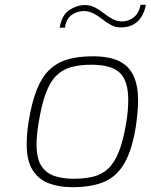

<svg xmlns="http://www.w3.org/2000/svg" viewBox="-20 -772 626 798"><path d="M280 6Q225 6 182 -10.5Q139 -27 115 -66Q91 -105 91 -171Q91 -194 93 -218Q95 -242 99 -267Q112 -347 133 -399.5Q154 -452 185.5 -482Q217 -512 261 -525Q305 -538 366 -538Q435 -538 476 -517.5Q517 -497 535.5 -456Q554 -415 554 -355Q554 -332 551.5 -305Q549 -278 545 -249Q530 -152 498.5 -96Q467 -40 414.5 -17Q362 6 280 6ZM286 -29Q333 -29 368.5 -38Q404 -47 430 -71.5Q456 -96 474 -141.5Q492 -187 504 -258Q509 -287 511 -311Q513 -335 513 -356Q513 -436 478 -469.5Q443 -503 359 -503Q310 -503 274 -492.5Q238 -482 212.5 -456Q187 -430 169.5 -382Q152 -334 140 -258Q136 -234 134 -212.5Q132 -191 132 -172Q132 -113 152 -82.5Q172 -52 206.5 -40.5Q241 -29 286 -29ZM228 -657Q237 -710 268.5 -730.5Q300 -751 333 -751Q356 -751 375.5 -740.5Q395 -730 412 -716.5Q429 -703 447.5 -693Q466 -683 486 -683Q515 -683 536.5 -700.5Q558 -718 564 -752H586Q579 -709 552.5 -683.5Q526 -658 482 -658Q460 -658 441.5 -668Q423 -678 405.5 -692Q388 -706 369 -716Q350 -726 328 -726Q301 -726 278 -710Q255 -694 250 -657Z"/></svg>

Font: Exo Thin ExtraLight
Style: Italic
Weight: 250
Italic angle: -9°
Version: Version 2.000